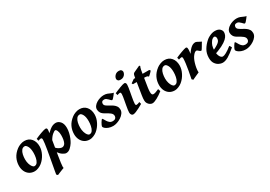

<svg xmlns="http://www.w3.org/2000/svg" viewBox="23 -1660 4083 2903"><g transform="rotate(-30 2064.5 -208.5)"><path d="M435.1 -272.9Q435.1 -208 401.6 -141.8Q368.2 -75.7 313.5 -30.8Q288.1 -9.8 251.7 5.1Q215.3 20 186 20Q133.3 20 95.2 -4.6Q57.1 -29.3 36.6 -72Q16.1 -114.7 16.1 -168Q16.1 -237.8 45.4 -299.1Q74.7 -360.4 140.1 -410.2Q166 -429.7 202.1 -443.4Q238.3 -457 272 -457Q348.6 -457 391.8 -405.5Q435.1 -354 435.1 -272.9ZM306.6 -231Q306.6 -305.2 284.7 -345.2Q262.7 -385.3 238.3 -385.3Q203.6 -385.3 183.1 -358.4Q162.6 -331.5 153.8 -291Q145 -250.5 145 -209Q145 -165.5 156.2 -129.4Q167.5 -93.3 184.6 -71.5Q201.7 -49.8 219.2 -49.8Q252 -49.8 271 -78.4Q290 -106.9 298.3 -148.9Q306.6 -190.9 306.6 -231Z M932.1 -306.2Q932.1 -266.1 922.4 -223.4Q912.6 -180.7 897 -142.6Q881.3 -104.5 864.3 -77.1Q841.8 -41.5 808.3 -10.7Q774.9 20 735.4 20Q712.4 20 677.2 -2.2Q642.1 -24.4 609.9 -70.3L622.6 -143.6Q633.3 -127 651.6 -114Q669.9 -101.1 689.5 -93.5Q709 -85.9 722.7 -85.9Q741.7 -85.9 757.1 -97.7Q772.5 -109.4 780.3 -126.5Q802.2 -172.9 802.2 -254.9Q802.2 -301.3 788.6 -332.5Q774.9 -363.8 758.8 -363.8Q743.7 -363.8 708.3 -334.2Q672.9 -304.7 641.1 -246.6L637.7 -338.9Q679.2 -387.2 710.9 -412.6Q742.7 -438 768.8 -447.5Q794.9 -457 820.3 -457Q865.2 -457 898.7 -418.2Q932.1 -379.4 932.1 -306.2ZM669.9 -424.8Q669.9 -403.8 662.8 -356.4Q655.8 -309.1 641.4 -223.6Q627 -138.2 605 -2.9Q594.2 64 588.9 104Q583.5 144 583 164.3Q582.5 184.6 585.9 193.8Q578.6 195.8 560.8 202.6Q543 209.5 521.7 218Q500.5 226.6 482.9 233.9Q465.3 241.2 459 244.1L438.5 225.1Q440.9 206.5 448.5 164.3Q456.1 122.1 466.3 66.2Q476.6 10.3 487.5 -50.3Q498.5 -110.8 508.1 -167.5Q517.6 -224.1 523.4 -267.8Q529.3 -311.5 529.3 -332Q529.3 -354.5 522 -359.6Q514.6 -364.7 506.3 -364.7Q500.5 -364.7 485.1 -360.4Q469.7 -356 462.4 -353L453.1 -390.6Q475.1 -400.9 503.4 -412.6Q531.7 -424.3 559.8 -434.3Q587.9 -444.3 610.1 -450.7Q632.3 -457 642.1 -457Q655.8 -457 662.8 -450.4Q669.9 -443.8 669.9 -424.8Z M1396.5 -272.9Q1396.5 -208 1363 -141.8Q1329.6 -75.7 1274.9 -30.8Q1249.5 -9.8 1213.1 5.1Q1176.8 20 1147.5 20Q1094.7 20 1056.6 -4.6Q1018.6 -29.3 998 -72Q977.5 -114.7 977.5 -168Q977.5 -237.8 1006.8 -299.1Q1036.1 -360.4 1101.6 -410.2Q1127.4 -429.7 1163.6 -443.4Q1199.7 -457 1233.4 -457Q1310.1 -457 1353.3 -405.5Q1396.5 -354 1396.5 -272.9ZM1268.1 -231Q1268.1 -305.2 1246.1 -345.2Q1224.1 -385.3 1199.7 -385.3Q1165 -385.3 1144.5 -358.4Q1124 -331.5 1115.2 -291Q1106.4 -250.5 1106.4 -209Q1106.4 -165.5 1117.7 -129.4Q1128.9 -93.3 1146 -71.5Q1163.1 -49.8 1180.7 -49.8Q1213.4 -49.8 1232.4 -78.4Q1251.5 -106.9 1259.8 -148.9Q1268.1 -190.9 1268.1 -231Z M1812 -412.1Q1801.8 -397.5 1786.4 -377.4Q1771 -357.4 1756.8 -342.5Q1742.7 -327.6 1735.4 -327.6Q1727.5 -327.6 1717 -338.1Q1706.5 -348.6 1693.8 -362.1Q1681.2 -375.5 1665.8 -386Q1650.4 -396.5 1632.3 -396.5Q1605.5 -396.5 1594 -384Q1582.5 -371.6 1582.5 -351.1Q1582.5 -326.7 1604 -310.1Q1625.5 -293.5 1664.6 -272.9Q1691.4 -259.3 1715.8 -241.7Q1740.2 -224.1 1755.9 -200Q1771.5 -175.8 1771.5 -141.1Q1771.5 -107.4 1750 -78.1Q1728.5 -48.8 1695.1 -26.9Q1661.6 -4.9 1624.3 7.6Q1586.9 20 1555.2 20Q1510.3 20 1475.3 6.3Q1440.4 -7.3 1420.7 -25.6Q1400.9 -43.9 1400.9 -57.6Q1400.9 -64.9 1408 -81.1Q1415 -97.2 1425.5 -114.7Q1436 -132.3 1445.8 -145Q1455.6 -157.7 1460.4 -157.7Q1467.3 -157.7 1476.3 -140.9Q1485.4 -124 1499 -102.1Q1512.7 -80.1 1533.4 -63.2Q1554.2 -46.4 1584.5 -46.4Q1615.2 -46.4 1632.1 -62Q1648.9 -77.6 1648.9 -104Q1648.9 -135.7 1617.7 -159.9Q1586.4 -184.1 1549.8 -203.1Q1498 -230 1480.5 -258.8Q1462.9 -287.6 1462.9 -318.8Q1462.9 -349.6 1481.4 -375Q1500 -400.4 1529.8 -418.7Q1559.6 -437 1593.5 -447Q1627.4 -457 1658.2 -457Q1693.8 -457 1720 -447.3Q1746.1 -437.5 1768.1 -426.8Q1790 -416 1812 -412.1Z M2095.2 -616.2Q2095.2 -598.1 2084.5 -578.1Q2073.7 -558.1 2052.7 -544.2Q2031.7 -530.3 2001 -530.3Q1971.2 -530.3 1958 -543.9Q1944.8 -557.6 1944.8 -574.2Q1944.8 -591.8 1955.8 -611.8Q1966.8 -631.8 1987.8 -646.2Q2008.8 -660.6 2039.1 -660.6Q2068.8 -660.6 2082 -646.7Q2095.2 -632.8 2095.2 -616.2ZM2084.5 -59.6Q2054.2 -41.5 2019.3 -23.2Q1984.4 -4.9 1953.6 7.6Q1922.9 20 1903.3 20Q1886.7 20 1874.5 4.6Q1862.3 -10.7 1862.3 -37.1Q1862.3 -54.7 1866.7 -85.2Q1871.1 -115.7 1877.7 -152.1Q1884.3 -188.5 1890.9 -224.4Q1897.5 -260.3 1901.9 -289.1Q1906.2 -317.9 1906.2 -332Q1906.2 -354.5 1900.9 -359.6Q1895.5 -364.7 1886.2 -364.7Q1880.4 -364.7 1866.7 -360.8Q1853 -356.9 1842.3 -353L1833 -390.6Q1853.5 -399.9 1880.9 -411.4Q1908.2 -422.9 1936 -433.1Q1963.9 -443.4 1985.8 -450.2Q2007.8 -457 2018.1 -457Q2031.7 -457 2039.8 -447.8Q2047.9 -438.5 2047.9 -416Q2047.9 -398.9 2043.2 -368.2Q2038.6 -337.4 2031.7 -300.3Q2024.9 -263.2 2018.1 -225.8Q2011.2 -188.5 2006.6 -157.7Q2002 -127 2002 -109.9Q2002 -81.1 2016.6 -81.1Q2031.7 -81.1 2043.5 -85Q2055.2 -88.9 2074.7 -97.2Z M2462.4 -423.3Q2456.1 -414.6 2441.7 -399.9Q2427.2 -385.3 2413.3 -372.6Q2399.4 -359.9 2393.1 -356.4Q2387.2 -370.1 2369.9 -374.3Q2352.5 -378.4 2323.2 -378.4H2127.4L2115.2 -398.4L2176.8 -441.9H2447.8ZM2433.1 -81.5Q2377.9 -37.1 2324 -8.5Q2270 20 2241.2 20Q2220.2 20 2199.5 7.3Q2178.7 -5.4 2164.8 -27.6Q2150.9 -49.8 2150.9 -78.1Q2150.9 -96.7 2152.1 -116Q2153.3 -135.3 2157.7 -162.1L2205.1 -459Q2210.9 -496.6 2218.5 -507.6Q2226.1 -518.6 2238.8 -524.4L2346.7 -574.2L2360.4 -562Q2356.4 -558.6 2349.4 -536.4Q2342.3 -514.2 2335.4 -470.2L2295.4 -217.8Q2292.5 -199.2 2291 -178Q2289.6 -156.7 2289.6 -147Q2289.6 -117.2 2297.9 -105Q2306.2 -92.8 2319.8 -92.8Q2336.9 -92.8 2359.4 -100.1Q2381.8 -107.4 2418.5 -124Z M2879.9 -272.9Q2879.9 -208 2846.4 -141.8Q2813 -75.7 2758.3 -30.8Q2732.9 -9.8 2696.5 5.1Q2660.2 20 2630.9 20Q2578.1 20 2540 -4.6Q2502 -29.3 2481.4 -72Q2460.9 -114.7 2460.9 -168Q2460.9 -237.8 2490.2 -299.1Q2519.5 -360.4 2585 -410.2Q2610.8 -429.7 2647 -443.4Q2683.1 -457 2716.8 -457Q2793.5 -457 2836.7 -405.5Q2879.9 -354 2879.9 -272.9ZM2751.5 -231Q2751.5 -305.2 2729.5 -345.2Q2707.5 -385.3 2683.1 -385.3Q2648.4 -385.3 2627.9 -358.4Q2607.4 -331.5 2598.6 -291Q2589.8 -250.5 2589.8 -209Q2589.8 -165.5 2601.1 -129.4Q2612.3 -93.3 2629.4 -71.5Q2646.5 -49.8 2664.1 -49.8Q2696.8 -49.8 2715.8 -78.4Q2734.9 -106.9 2743.2 -148.9Q2751.5 -190.9 2751.5 -231Z M3351.6 -415Q3345.7 -407.2 3335 -388.7Q3324.2 -370.1 3312.3 -349.9Q3300.3 -329.6 3290.3 -314.9Q3280.3 -300.3 3275.4 -300.3Q3263.2 -300.3 3251.5 -310.1Q3239.7 -319.8 3229 -329.3Q3218.3 -338.9 3208.5 -338.9Q3183.1 -338.9 3150.4 -298.1Q3117.7 -257.3 3097.2 -187Q3086.4 -150.4 3080.1 -113Q3073.7 -75.7 3075.2 -36.6Q3066.9 -33.2 3049.3 -25.4Q3031.7 -17.6 3011.2 -8.3Q2990.7 1 2974.1 8.8Q2957.5 16.6 2951.7 20L2930.7 0Q2945.3 -69.3 2956.5 -134.3Q2967.8 -199.2 2974.4 -251Q2981 -302.7 2981 -332Q2981 -354.5 2975.1 -359.6Q2969.2 -364.7 2960.9 -364.7Q2954.1 -364.7 2938.5 -360.1Q2922.9 -355.5 2915.5 -353L2906.2 -390.6Q2926.8 -399.9 2954.6 -411.4Q2982.4 -422.9 3010.7 -433.1Q3039.1 -443.4 3061.3 -450.2Q3083.5 -457 3093.3 -457Q3106.9 -457 3112.1 -447.5Q3117.2 -438 3117.2 -410.6Q3117.2 -400.4 3115 -379.9Q3112.8 -359.4 3109.9 -340.8Q3141.6 -388.2 3167 -413.1Q3192.4 -438 3214.4 -447.5Q3236.3 -457 3257.3 -457Q3269 -457 3285.6 -449Q3302.2 -440.9 3319.8 -430.9Q3337.4 -420.9 3351.6 -415Z M3712.9 -371.1Q3712.9 -349.6 3702.9 -323.2Q3692.9 -296.9 3660.9 -266.4Q3628.9 -235.8 3564.5 -202.9Q3500 -169.9 3390.6 -135.3L3387.2 -190.9Q3451.2 -218.3 3489 -239Q3526.9 -259.8 3545.7 -276.9Q3564.5 -293.9 3570.3 -310.1Q3576.2 -326.2 3576.2 -344.2Q3576.2 -364.3 3567.4 -375.2Q3558.6 -386.2 3545.9 -386.2Q3538.1 -386.2 3521.7 -377.2Q3505.4 -368.2 3493.7 -352.5Q3470.2 -321.8 3458.5 -287.1Q3446.8 -252.4 3446.8 -198.7Q3446.8 -135.3 3467.3 -98.4Q3487.8 -61.5 3516.1 -61.5Q3537.1 -61.5 3577.4 -83Q3617.7 -104.5 3676.8 -151.9Q3680.7 -149.9 3686 -141.1Q3691.4 -132.3 3696 -123.5Q3700.7 -114.7 3701.7 -112.3Q3621.6 -43 3567.1 -11.5Q3512.7 20 3466.3 20Q3437.5 20 3403.1 3.7Q3368.7 -12.7 3343.8 -49.6Q3318.8 -86.4 3318.8 -147.9Q3318.8 -224.6 3354.5 -285.9Q3390.1 -347.2 3450.2 -398.4Q3464.8 -411.1 3488.8 -424.6Q3512.7 -438 3541 -447.5Q3569.3 -457 3596.7 -457Q3656.7 -457 3684.8 -429.9Q3712.9 -402.8 3712.9 -371.1Z M4129.4 -412.1Q4119.1 -397.5 4103.8 -377.4Q4088.4 -357.4 4074.2 -342.5Q4060.1 -327.6 4052.7 -327.6Q4044.9 -327.6 4034.4 -338.1Q4023.9 -348.6 4011.2 -362.1Q3998.5 -375.5 3983.2 -386Q3967.8 -396.5 3949.7 -396.5Q3922.9 -396.5 3911.4 -384Q3899.9 -371.6 3899.9 -351.1Q3899.9 -326.7 3921.4 -310.1Q3942.9 -293.5 3981.9 -272.9Q4008.8 -259.3 4033.2 -241.7Q4057.6 -224.1 4073.2 -200Q4088.9 -175.8 4088.9 -141.1Q4088.9 -107.4 4067.4 -78.1Q4045.9 -48.8 4012.5 -26.9Q3979 -4.9 3941.7 7.6Q3904.3 20 3872.6 20Q3827.6 20 3792.7 6.3Q3757.8 -7.3 3738 -25.6Q3718.3 -43.9 3718.3 -57.6Q3718.3 -64.9 3725.3 -81.1Q3732.4 -97.2 3742.9 -114.7Q3753.4 -132.3 3763.2 -145Q3772.9 -157.7 3777.8 -157.7Q3784.7 -157.7 3793.7 -140.9Q3802.7 -124 3816.4 -102.1Q3830.1 -80.1 3850.8 -63.2Q3871.6 -46.4 3901.9 -46.4Q3932.6 -46.4 3949.5 -62Q3966.3 -77.6 3966.3 -104Q3966.3 -135.7 3935.1 -159.9Q3903.8 -184.1 3867.2 -203.1Q3815.4 -230 3797.9 -258.8Q3780.3 -287.6 3780.3 -318.8Q3780.3 -349.6 3798.8 -375Q3817.4 -400.4 3847.2 -418.7Q3877 -437 3910.9 -447Q3944.8 -457 3975.6 -457Q4011.2 -457 4037.4 -447.3Q4063.5 -437.5 4085.4 -426.8Q4107.4 -416 4129.4 -412.1Z"/></g></svg>

Font: Gentium Book Plus
Style: Bold Italic
Weight: 700
Italic angle: -8°
Designer: Victor Gaultney, Annie Olsen, Iska Routamaa, Becca Hirsbrunner
Foundry: SIL International
Version: Version 6.101